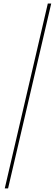

<svg xmlns="http://www.w3.org/2000/svg" viewBox="-20 -800 306 1070"><path d="M6.5 250 246.5 -780.5H265.5L25 250Z"/></svg>

Font: Bodoni Moda 11pt
Style: Italic
Weight: 400
Italic angle: -13°
Version: Version 2.004